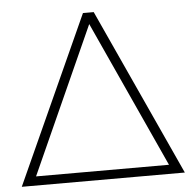

<svg xmlns="http://www.w3.org/2000/svg" viewBox="-51 -750 799 800"><g transform="rotate(-5 348.5 -349.5)"><path d="M370 -699 690 0H8L325 -699ZM71 -38H627L347 -651Z"/></g></svg>

Font: Argentum Sans ExtraLight
Style: Regular
Weight: 275
Designer: Julieta Ulanovsky (Modified by Cristiano Sobral)
Foundry: Julieta Ulanovsky
Version: Version 1.000; ttfautohint (v1.5.65-e2d9)